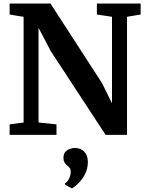

<svg xmlns="http://www.w3.org/2000/svg" viewBox="-20 -763 830 1086"><path d="M113.5 -70V-668Q94 -671 74 -674.2Q54 -677.5 34.5 -681V-743H265.5L557 -293L613.5 -178.5V-668L528 -681V-743H775.5V-681L698.5 -668V0H577.5L268 -472.5L198 -605.5V-70L299.5 -59.5V0H34.5V-59.5ZM477 154.5Q476.5 192.5 460.5 222.8Q444.5 253 423.5 273.5Q402.5 294 388 302.5H386.5L348.5 281.5L347 274.5Q359.5 269 369.8 248.8Q380 228.5 380 209.5Q380 193.5 373.5 186Q367 178.5 360.5 173.5Q353 168 346 157.8Q339 147.5 339 129.5Q339 107.5 350.2 95.5Q361.5 83.5 376.2 78.8Q391 74 400.5 74H403.5Q436.5 74 456.8 94.8Q477 115.5 477 154.5Z"/></svg>

Font: Merriweather
Style: Bold
Weight: 700
Designer: Eben Sorkin
Foundry: Eben Sorkin
Version: Version 2.100; ttfautohint (v1.7.19-72a1) -l 8 -r 50 -G 200 